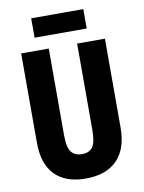

<svg xmlns="http://www.w3.org/2000/svg" viewBox="-97 -958 773 1034"><g transform="rotate(-10 289.5 -440.5)"><path d="M519 -228Q519 -112 459.5 -51Q400 10 288 10Q178 10 119.5 -49.5Q61 -109 61 -226V-714H212V-241Q212 -172 232 -147.5Q252 -123 290 -123Q330 -123 348.5 -148.5Q367 -174 367 -242V-714H519ZM432 -891V-785H147V-891Z"/></g></svg>

Font: Noto Sans Gurmukhi ExtraCondensed ExtraBold
Style: Regular
Weight: 800
Width: 2
Designer: Jelle Bosma - Monotype Design Team
Foundry: Monotype Imaging Inc.
Version: Version 2.004; ttfautohint (v1.8.4.7-5d5b)